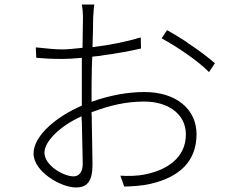

<svg xmlns="http://www.w3.org/2000/svg" viewBox="-20 -809 1040 847"><path d="M388 -82C388 -123 386 -195 385 -268V-280V-291C384 -299 384 -306 384 -314C465 -344 534 -361 617 -361C716 -361 800 -310 800 -216C800 -111 714 -59 622 -40C583 -32 544 -32 511 -34L528 14C559 13 600 12 644 2C769 -27 847 -95 847 -217C847 -326 759 -403 617 -403C545 -403 465 -389 384 -360V-399C384 -428 384 -462 385 -497V-507C386 -524 386 -542 387 -559C399 -560 411 -562 424 -563L434 -565C495 -573 555 -584 602 -595L601 -644C542 -626 465 -610 388 -601C390 -659 391 -710 391 -732C393 -755 393 -771 396 -789H341C344 -773 346 -750 346 -730C346 -712 345 -660 344 -598C310 -595 281 -591 256 -591C219 -591 191 -595 138 -600L140 -554C173 -551 206 -549 257 -549C281 -549 310 -551 341 -554C341 -539 341 -523 341 -508V-498C341 -488 341 -477 341 -467V-447C341 -431 341 -415 341 -401V-343C231 -296 128 -211 128 -132C128 -52 248 18 315 18C363 18 388 -7 388 -82ZM928 -530C901 -554 856 -588 809 -619L800 -626C771 -645 742 -662 717 -676L693 -640C759 -604 852 -542 902 -491L928 -530ZM176 -135C176 -187 248 -255 340 -296C340 -292 340 -288 340 -284L341 -272C342 -198 345 -125 345 -86C345 -54 331 -31 305 -31C261 -31 185 -75 177 -126L176 -133V-135Z"/></svg>

Font: Glow Sans SC Normal Light
Style: Regular
Weight: 300
Designer: Ryoko NISHIZUKA (kana, bopomofo & ideographs); Paul D. Hunt (Latin, Greek & Cyrillic); Sandoll Communications, Soo-young
Version: Version 0.93